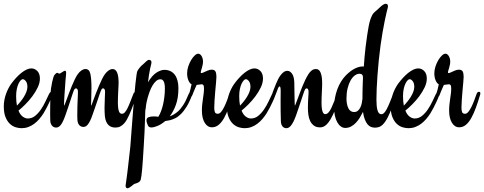

<svg xmlns="http://www.w3.org/2000/svg" viewBox="-37 -679 2604 1033"><path d="M239.7 -185.1Q242.7 -185.1 244.9 -183.1Q247.1 -181.2 247.1 -177.2Q247.1 -173.3 245.6 -169.9Q238.3 -149.4 229.7 -131.3Q221.2 -113.3 213.9 -99.1Q205.1 -83 196.8 -68.8Q186.5 -52.7 174.1 -38.3Q161.6 -23.9 147 -12.9Q132.3 -2 115.2 4.4Q98.1 10.7 79.1 10.7Q64.9 10.7 48.1 5.9Q31.2 1 16.8 -12.2Q2.4 -25.4 -7.1 -48.3Q-16.6 -71.3 -16.6 -107.4Q-16.6 -124 -13.4 -141.1Q-10.3 -158.2 -4.6 -173.8Q1 -189.5 8.1 -203.1Q15.1 -216.8 22.5 -227.1Q35.2 -244.6 49.3 -260Q63.5 -275.4 77.9 -286.9Q92.3 -298.3 106 -304.7Q119.6 -311 131.3 -311Q149.9 -311 163.8 -296.9Q177.7 -282.7 177.7 -256.3Q177.7 -233.4 166 -208.7Q154.3 -184.1 136.7 -160.6Q119.1 -137.2 99.1 -117.2Q79.1 -97.2 62.5 -84Q71.3 -62 85 -51.8Q98.6 -41.5 112.8 -41.5Q134.8 -41.5 152.1 -55.7Q169.4 -69.8 183.3 -90.3Q197.3 -110.8 207.8 -133.3Q218.3 -155.8 226.6 -172.9Q229.5 -178.7 232.4 -181.9Q235.4 -185.1 239.7 -185.1ZM49.8 -161.6Q49.8 -132.8 54.2 -110.8Q64 -120.6 74 -133.1Q84 -145.5 92 -158.7Q100.1 -171.9 105.2 -185.5Q110.4 -199.2 110.4 -211.9Q110.4 -231.4 102.1 -242.2Q93.8 -252.9 85.4 -252.9Q80.6 -252.9 74.5 -246.8Q68.4 -240.7 62.7 -229Q57.1 -217.3 53.5 -200.4Q49.8 -183.6 49.8 -161.6Z M693.8 -185.1Q700.7 -185.1 700.7 -177.2Q700.7 -174.3 699.2 -169.9Q688 -137.2 678 -109.9Q668 -82.5 658.2 -61Q652.3 -47.9 645.5 -35.6Q638.7 -23.4 629.9 -13.9Q621.1 -4.4 609.9 1.5Q598.6 7.3 584 7.3Q574.2 7.3 564.9 4.6Q555.7 2 547.9 -5.1Q540 -12.2 534.7 -23.9Q529.3 -35.6 527.3 -53.2Q526.4 -64 525.9 -75.7Q525.4 -87.4 525.4 -99.1Q525.4 -125.5 526.9 -149.2Q528.3 -172.9 528.3 -185.1Q528.3 -194.8 525.1 -199.2Q522 -203.6 518.1 -203.6Q512.7 -203.6 510 -199.5Q507.3 -195.3 505.4 -189.9Q502.9 -184.1 498 -169.7Q493.2 -155.3 487.1 -137.2Q481 -119.1 474.1 -99.4Q467.3 -79.6 461.4 -63Q454.1 -41.5 447.5 -28.6Q440.9 -15.6 434.8 -8.3Q428.7 -1 422.9 1.5Q417 3.9 411.1 3.9Q406.2 3.9 400.9 2Q395.5 0 390.9 -4.4Q386.2 -8.8 383.1 -16.4Q379.9 -23.9 379.4 -35.2Q378.9 -43 378.9 -51Q378.9 -59.1 378.9 -67.4Q378.9 -85.4 379.4 -103.5Q379.9 -121.6 380.6 -137.2Q381.3 -152.8 381.8 -165.5Q382.3 -178.2 382.3 -185.1Q382.3 -194.8 379.2 -199.2Q376 -203.6 372.1 -203.6Q367.7 -203.6 364.5 -199.7Q361.3 -195.8 359.4 -190.4Q356.9 -184.6 352.1 -169.7Q347.2 -154.8 341.1 -136Q335 -117.2 328.1 -96.9Q321.3 -76.7 315.4 -60.1Q307.6 -38.1 301 -24.9Q294.4 -11.7 288.1 -4.6Q281.7 2.4 276.1 4.9Q270.5 7.3 264.6 7.3Q259.8 7.3 254.4 5.4Q249 3.4 244.4 -1.2Q239.7 -5.9 236.6 -13.4Q233.4 -21 233.4 -32.2Q232.9 -46.9 232.9 -59.1Q232.9 -71.3 232.9 -83.5Q232.9 -100.6 233.2 -118.9Q233.4 -137.2 234.4 -162.1Q234.9 -184.1 237.5 -203.6Q240.2 -223.1 243.7 -238Q247.1 -252.9 250.2 -262.7Q253.4 -272.5 255.4 -274.9Q258.8 -278.8 262.9 -283Q267.1 -287.1 271 -287.1Q274.9 -287.1 276.9 -284.9Q278.8 -282.7 281.2 -282.7Q284.2 -282.7 288.6 -285.4Q293 -288.1 299.3 -292Q302.7 -293.9 306.2 -296.1Q309.6 -298.3 313.5 -298.3Q318.8 -298.3 318.8 -285.6Q318.8 -281.7 317.6 -269.8Q316.4 -257.8 315.4 -246.1Q314 -225.1 312.5 -204.3Q311 -183.6 309.8 -166Q308.6 -148.4 308.1 -135.7Q307.6 -123 307.6 -118.2Q307.6 -110.4 308.6 -110.4Q309.1 -110.4 312.7 -119.9Q316.4 -129.4 322 -144.8Q327.6 -160.2 334.7 -179Q341.8 -197.8 349.6 -216.6Q357.4 -235.4 365.5 -252.2Q373.5 -269 381.3 -279.8Q391.1 -293.5 401.9 -300.5Q412.6 -307.6 422.9 -307.6Q443.4 -307.6 449.2 -281.7Q455.1 -255.9 455.1 -205.1Q455.1 -183.1 454.1 -159.7Q453.1 -136.2 453.1 -113.3Q453.1 -110.4 454.1 -110.4Q454.6 -110.4 458 -119.9Q461.4 -129.4 467 -144.8Q472.7 -160.2 480 -179.2Q487.3 -198.2 495.4 -217Q503.4 -235.8 511.5 -252.4Q519.5 -269 527.3 -279.8Q537.1 -293 547.9 -300.3Q558.6 -307.6 568.8 -307.6Q577.6 -307.6 584 -302Q590.3 -296.4 594 -286.4Q597.7 -276.4 599.4 -262.9Q601.1 -249.5 601.1 -233.4Q601.1 -224.6 600.3 -211.9Q599.6 -199.2 598.9 -185.1Q598.1 -170.9 597.7 -156Q597.2 -141.1 597.2 -128.9Q597.2 -109.9 598.9 -97.7Q600.6 -85.4 603.5 -78.6Q606.4 -71.8 610.4 -69.3Q614.3 -66.9 619.1 -66.9Q627.9 -66.9 635 -75Q642.1 -83 649.2 -97.2Q656.2 -111.3 663.6 -130.6Q670.9 -149.9 680.2 -172.9Q684.6 -185.1 693.8 -185.1Z M764.6 -356.9Q768.6 -356.9 773.9 -354Q777.8 -351.6 777.8 -344.2Q777.8 -336.9 774.9 -327.4Q772 -317.9 771 -311Q767.6 -295.4 764.6 -276.4Q761.7 -257.3 759.3 -236.3Q781.2 -273.4 804.9 -288.3Q828.6 -303.2 847.2 -303.2Q866.2 -303.2 880.6 -295.9Q895 -288.6 904.3 -275.6Q913.6 -262.7 918.2 -244.6Q922.9 -226.6 922.9 -204.6Q922.9 -151.9 909.2 -114.7Q895.5 -77.6 876 -53.2Q898.9 -60.5 922.9 -81.5Q933.1 -90.8 947.8 -112.3Q962.4 -133.8 978 -172.9Q983.4 -185.1 991.7 -185.1Q998.5 -185.1 998.5 -177.2Q998.5 -174.3 997.1 -169.9Q983.4 -131.8 967.8 -106.4Q952.1 -81.1 936.3 -65.4Q920.4 -49.8 905 -42.5Q889.6 -35.2 877 -32.2L852.1 -27.8Q829.6 -8.8 809.1 -1Q788.6 6.8 779.8 6.8Q772.5 6.8 767.3 4.9Q762.2 2.9 758.8 -3.9Q756.3 -9.3 753.7 -17.3Q751 -25.4 751 -31.2Q751 -43.9 762 -48.3Q772.9 -52.7 790 -52.7Q795.9 -52.7 802 -52.2Q808.1 -51.8 814.9 -50.8Q822.3 -62.5 828.9 -79.3Q835.4 -96.2 840.1 -116Q844.7 -135.7 847.4 -158Q850.1 -180.2 850.1 -203.1Q850.1 -252.4 826.2 -252.4Q813.5 -252.4 803 -243.2Q792.5 -233.9 783.7 -219.2Q774.9 -204.6 768.3 -186.5Q761.7 -168.5 756.8 -150.4Q752 -132.3 749.3 -116.2Q746.6 -100.1 746.1 -89.8L745.1 -88.9Q744.6 -82 744.4 -76.2Q744.1 -70.3 744.1 -64.9Q743.7 -64.9 742.7 -22.5Q741.7 20 736.3 107.9Q733.9 150.4 731.7 180.7Q729.5 210.9 727.8 231.7Q726.1 252.4 724.1 265.6Q722.2 278.8 720.2 287.1Q718.3 294.4 713.1 298.6Q708 302.7 701.9 305.2Q695.8 307.6 690.4 309.1Q685.1 310.5 682.1 313Q668.9 324.2 660.9 329.1Q652.8 334 648.4 334Q644.5 334 641.6 330.3Q638.7 326.7 638.7 319.8Q638.7 315.9 640.1 309.1Q641.6 301.3 644.5 277.8Q646 267.6 647.7 253.2Q649.4 238.8 651.9 218.5Q654.3 198.2 657.2 171.6Q660.2 145 664.1 110.8Q664.6 105.5 666 85.7Q667.5 65.9 669.7 37.1Q671.9 8.3 674.6 -26.6Q677.2 -61.5 680.2 -97.7Q683.1 -133.8 686 -168.2Q689 -202.6 691.9 -230.2Q694.8 -257.8 697.5 -275.9Q700.2 -293.9 702.1 -296.9Q707.5 -306.6 715.1 -315.9Q722.7 -325.2 733.9 -334Q737.3 -336.9 741.2 -340.8Q745.1 -344.7 749.3 -348.4Q753.4 -352.1 757.1 -354.5Q760.7 -356.9 764.6 -356.9Z M1216.3 -169.9Q1205.1 -131.8 1193.4 -99.6Q1181.6 -67.4 1168.5 -43.9Q1155.3 -20.5 1139.4 -7.3Q1123.5 5.9 1103.5 5.9Q1079.1 5.9 1064.2 -18.8Q1049.3 -43.5 1049.3 -84Q1049.3 -101.6 1051 -117.2Q1052.7 -132.8 1054.9 -147.5Q1057.1 -162.1 1058.8 -175.8Q1060.5 -189.5 1060.5 -202.6Q1060.5 -216.8 1057.1 -221.2Q1053.7 -225.6 1048.3 -225.6Q1047.4 -225.6 1046.4 -225.3Q1045.4 -225.1 1042.7 -224.9Q1040 -224.6 1034.9 -223.9Q1029.8 -223.1 1021 -222.2Q1015.6 -210.4 1012.2 -202.4Q1008.8 -194.3 1006.3 -188.5Q1003.9 -182.6 1002.2 -178.5Q1000.5 -174.3 999 -169.9Q995.1 -160.6 992.2 -158.4Q989.3 -156.2 985.4 -156.2Q982.4 -156.2 980.2 -158.7Q978 -161.1 978 -165.5Q978 -168.5 979.5 -172.6Q981 -176.8 983.2 -183.3Q985.4 -189.9 988 -200.2Q990.7 -210.4 993.7 -225.6Q983.9 -230 976.8 -246.3Q969.7 -262.7 969.7 -284.7Q969.7 -302.7 975.8 -321.3Q981.9 -339.8 991 -355.2Q1000 -370.6 1010.5 -380.4Q1021 -390.1 1029.3 -390.1Q1040 -390.1 1047.6 -377.2Q1055.2 -364.3 1055.2 -347.7Q1055.2 -338.9 1053.2 -329.8Q1051.3 -320.8 1049.1 -313.2Q1046.9 -305.7 1044.9 -299.6Q1043 -293.5 1043 -290Q1043 -285.6 1046.4 -285.6Q1048.8 -285.6 1055.2 -288.1L1079.1 -298.8Q1092.3 -304.2 1101.6 -304.2Q1117.2 -304.2 1122.3 -294.4Q1127.4 -284.7 1127.4 -265.6Q1127.4 -257.3 1125.5 -236.6Q1123.5 -215.8 1121.3 -190.7Q1119.1 -165.5 1117.4 -140.6Q1115.7 -115.7 1115.7 -100.1Q1115.7 -83 1119.4 -75Q1123 -66.9 1135.3 -66.9Q1144 -66.9 1152.6 -77.1Q1161.1 -87.4 1168.9 -103Q1176.8 -118.7 1183.8 -137.2Q1190.9 -155.8 1196.8 -172.9Q1201.2 -185.1 1209.5 -185.1Q1217.3 -185.1 1217.3 -176.3Q1217.3 -174.8 1217 -173.3Q1216.8 -171.9 1216.3 -169.9Z M1439.9 -185.1Q1442.9 -185.1 1445.1 -183.1Q1447.3 -181.2 1447.3 -177.2Q1447.3 -173.3 1445.8 -169.9Q1438.5 -149.4 1429.9 -131.3Q1421.4 -113.3 1414.1 -99.1Q1405.3 -83 1397 -68.8Q1386.7 -52.7 1374.3 -38.3Q1361.8 -23.9 1347.2 -12.9Q1332.5 -2 1315.4 4.4Q1298.3 10.7 1279.3 10.7Q1265.1 10.7 1248.3 5.9Q1231.4 1 1217 -12.2Q1202.6 -25.4 1193.1 -48.3Q1183.6 -71.3 1183.6 -107.4Q1183.6 -124 1186.8 -141.1Q1189.9 -158.2 1195.6 -173.8Q1201.2 -189.5 1208.3 -203.1Q1215.3 -216.8 1222.7 -227.1Q1235.4 -244.6 1249.5 -260Q1263.7 -275.4 1278.1 -286.9Q1292.5 -298.3 1306.2 -304.7Q1319.8 -311 1331.5 -311Q1350.1 -311 1364 -296.9Q1377.9 -282.7 1377.9 -256.3Q1377.9 -233.4 1366.2 -208.7Q1354.5 -184.1 1336.9 -160.6Q1319.3 -137.2 1299.3 -117.2Q1279.3 -97.2 1262.7 -84Q1271.5 -62 1285.2 -51.8Q1298.8 -41.5 1313 -41.5Q1335 -41.5 1352.3 -55.7Q1369.6 -69.8 1383.5 -90.3Q1397.5 -110.8 1408 -133.3Q1418.5 -155.8 1426.8 -172.9Q1429.7 -178.7 1432.6 -181.9Q1435.5 -185.1 1439.9 -185.1ZM1250 -161.6Q1250 -132.8 1254.4 -110.8Q1264.2 -120.6 1274.2 -133.1Q1284.2 -145.5 1292.2 -158.7Q1300.3 -171.9 1305.4 -185.5Q1310.5 -199.2 1310.5 -211.9Q1310.5 -231.4 1302.2 -242.2Q1293.9 -252.9 1285.6 -252.9Q1280.8 -252.9 1274.7 -246.8Q1268.6 -240.7 1262.9 -229Q1257.3 -217.3 1253.7 -200.4Q1250 -183.6 1250 -161.6Z M1789.6 -185.1Q1792.5 -185.1 1794.7 -182.9Q1796.9 -180.7 1796.9 -176.8Q1796.9 -172.9 1795.4 -169.4Q1780.3 -126 1767.6 -93Q1754.9 -60.1 1741.9 -38.1Q1729 -16.1 1715.3 -4.9Q1701.7 6.3 1685.1 6.3Q1664.6 6.3 1651.9 -3.2Q1639.2 -12.7 1631.8 -27.8Q1624.5 -43 1622.1 -61.8Q1619.6 -80.6 1619.6 -99.1Q1619.6 -112.3 1620.1 -125.2Q1620.6 -138.2 1621.3 -149.9Q1622.1 -161.6 1622.6 -170.9Q1623 -180.2 1623 -186Q1623 -195.3 1619.9 -199.5Q1616.7 -203.6 1612.8 -203.6Q1608.4 -203.6 1605.5 -199.5Q1602.5 -195.3 1600.6 -189.9Q1598.1 -184.1 1593.3 -168.9Q1588.4 -153.8 1582 -134.8Q1575.7 -115.7 1568.6 -95Q1561.5 -74.2 1555.7 -57.6Q1547.9 -36.1 1540.8 -22.7Q1533.7 -9.3 1527.3 -2Q1521 5.4 1514.9 8.1Q1508.8 10.7 1503.4 10.7Q1498.5 10.7 1493.4 8.8Q1488.3 6.8 1484.1 2.4Q1480 -2 1477.1 -9.5Q1474.1 -17.1 1474.1 -28.8Q1473.1 -53.7 1472.9 -82.8Q1472.7 -111.8 1472.7 -139.6Q1472.7 -152.8 1472.9 -165Q1473.1 -177.2 1473.1 -187.5Q1473.1 -201.7 1471.7 -207.8Q1470.2 -213.9 1467.8 -213.9Q1462.4 -213.9 1458.7 -203.4Q1455.1 -192.9 1446.3 -170.9Q1443.4 -163.6 1440.2 -160.6Q1437 -157.7 1433.6 -157.7Q1430.7 -157.7 1428.5 -159.9Q1426.3 -162.1 1426.3 -167.5Q1426.3 -170.4 1428.7 -178Q1431.2 -185.5 1434.8 -194.6Q1438.5 -203.6 1442.1 -213.1Q1445.8 -222.7 1448.7 -229.5Q1453.1 -240.7 1459.2 -252.7Q1465.3 -264.6 1472.9 -274.7Q1480.5 -284.7 1489.5 -291.3Q1498.5 -297.9 1509.3 -297.9Q1523.4 -297.9 1534.4 -282.2Q1545.4 -266.6 1546.4 -234.9Q1546.9 -209.5 1547.1 -186.8Q1547.4 -164.1 1547.9 -147.2Q1548.3 -130.4 1548.6 -120.4Q1548.8 -110.4 1549.3 -110.4Q1550.3 -110.4 1553.7 -119.1Q1557.1 -127.9 1562.5 -142.3Q1567.9 -156.7 1574.7 -175Q1581.5 -193.4 1589.1 -212.2Q1596.7 -231 1605 -248.3Q1613.3 -265.6 1621.6 -278.8Q1630.4 -293 1640.4 -300.3Q1650.4 -307.6 1663.1 -307.6Q1680.7 -307.6 1688.5 -286.9Q1696.3 -266.1 1696.3 -231Q1696.3 -222.2 1695.8 -209.5Q1695.3 -196.8 1694.6 -182.6Q1693.8 -168.5 1693.4 -154.3Q1692.9 -140.1 1692.9 -128.4Q1692.9 -108.4 1694.6 -95.9Q1696.3 -83.5 1699.2 -76.7Q1702.1 -69.8 1705.6 -67.4Q1709 -64.9 1712.4 -64.9Q1722.2 -64.9 1730.2 -73.7Q1738.3 -82.5 1745.6 -97.7Q1752.9 -112.8 1760.3 -132.1Q1767.6 -151.4 1776.4 -172.9Q1780.8 -185.1 1789.6 -185.1Z M2091.3 -185.1Q2094.2 -185.1 2096.4 -183.1Q2098.6 -181.2 2098.6 -176.8Q2098.6 -174.8 2097.2 -169.9Q2084.5 -131.8 2072.8 -101.6Q2061 -71.3 2049.8 -48.8Q2037.1 -23.4 2021.5 -7.8Q2005.9 7.8 1980 7.8Q1969.7 7.8 1959.7 4.2Q1949.7 0.5 1941.4 -9Q1933.1 -18.6 1926.3 -35.2Q1919.4 -51.8 1916 -77.1Q1908.2 -61.5 1898.7 -45.9Q1889.2 -30.3 1877.4 -18.1Q1865.7 -5.9 1851.6 1.7Q1837.4 9.3 1820.3 9.3Q1807.6 9.3 1796.6 1.2Q1785.6 -6.8 1777.6 -21.2Q1769.5 -35.6 1764.9 -55.7Q1760.3 -75.7 1760.3 -100.1Q1760.3 -126 1764.9 -150.9Q1769.5 -175.8 1777.8 -198.5Q1786.1 -221.2 1798.1 -240.5Q1810.1 -259.8 1824.2 -273.9Q1848.6 -298.3 1871.6 -309.8Q1894.5 -321.3 1912.1 -321.3Q1914.6 -321.3 1916 -321.3Q1917.5 -321.3 1920.4 -320.8Q1922.4 -344.7 1924.3 -371.3Q1926.3 -397.9 1930.2 -428.2Q1935.1 -466.3 1939 -492.7Q1942.9 -519 1946.5 -537.8Q1950.2 -556.6 1954.3 -570.1Q1958.5 -583.5 1964.4 -595.2Q1967.8 -602.5 1971.9 -607.4Q1976.1 -612.3 1980.7 -616.2Q1985.4 -620.1 1991 -624.8Q1996.6 -629.4 2003.4 -636.2Q2015.6 -648.4 2024.2 -653.6Q2032.7 -658.7 2037.6 -658.7Q2043 -658.7 2046.6 -656Q2050.3 -653.3 2050.3 -645.5Q2050.3 -643.1 2049.8 -640.1Q2049.3 -637.2 2048.3 -633.8Q2046.4 -627 2042 -608.4Q2037.6 -589.8 2032.2 -563.2Q2026.9 -536.6 2021 -503.2Q2015.1 -469.7 2010.3 -434.1Q2004.9 -393.1 2000.7 -352.3Q1996.6 -311.5 1993.9 -273.7Q1991.2 -235.8 1989.7 -202.6Q1988.3 -169.4 1988.3 -143.6Q1988.3 -126.5 1989.5 -112.1Q1990.7 -97.7 1993.7 -86.9Q1996.6 -76.2 2001.7 -70.3Q2006.8 -64.5 2014.2 -64.5Q2022.5 -64.5 2029.5 -71.5Q2036.6 -78.6 2043.9 -92.5Q2051.3 -106.4 2059.6 -126.7Q2067.9 -147 2078.1 -172.9Q2082.5 -185.1 2091.3 -185.1ZM1916 -261.2Q1916 -282.2 1897.9 -282.2Q1883.8 -282.2 1871.1 -272.5Q1858.4 -262.7 1848.6 -245.1Q1838.9 -227.5 1833 -203.1Q1827.1 -178.7 1827.1 -149.4Q1827.1 -117.7 1837.2 -96.9Q1847.2 -76.2 1868.2 -76.2Q1879.9 -76.2 1888.2 -83Q1896.5 -89.8 1901.6 -100.6Q1906.7 -111.3 1909.4 -123.8Q1912.1 -136.2 1913.1 -147.5Q1913.1 -164.1 1913.3 -180.4Q1913.6 -196.8 1914.1 -211.9Q1914.6 -227.1 1915 -239.7Q1915.5 -252.4 1916 -261.2Z M2321.3 -185.1Q2324.2 -185.1 2326.4 -183.1Q2328.6 -181.2 2328.6 -177.2Q2328.6 -173.3 2327.1 -169.9Q2319.8 -149.4 2311.3 -131.3Q2302.7 -113.3 2295.4 -99.1Q2286.6 -83 2278.3 -68.8Q2268.1 -52.7 2255.6 -38.3Q2243.2 -23.9 2228.5 -12.9Q2213.9 -2 2196.8 4.4Q2179.7 10.7 2160.6 10.7Q2146.5 10.7 2129.6 5.9Q2112.8 1 2098.4 -12.2Q2084 -25.4 2074.5 -48.3Q2064.9 -71.3 2064.9 -107.4Q2064.9 -124 2068.1 -141.1Q2071.3 -158.2 2076.9 -173.8Q2082.5 -189.5 2089.6 -203.1Q2096.7 -216.8 2104 -227.1Q2116.7 -244.6 2130.9 -260Q2145 -275.4 2159.4 -286.9Q2173.8 -298.3 2187.5 -304.7Q2201.2 -311 2212.9 -311Q2231.4 -311 2245.4 -296.9Q2259.3 -282.7 2259.3 -256.3Q2259.3 -233.4 2247.6 -208.7Q2235.8 -184.1 2218.3 -160.6Q2200.7 -137.2 2180.7 -117.2Q2160.6 -97.2 2144 -84Q2152.8 -62 2166.5 -51.8Q2180.2 -41.5 2194.3 -41.5Q2216.3 -41.5 2233.6 -55.7Q2251 -69.8 2264.9 -90.3Q2278.8 -110.8 2289.3 -133.3Q2299.8 -155.8 2308.1 -172.9Q2311 -178.7 2314 -181.9Q2316.9 -185.1 2321.3 -185.1ZM2131.3 -161.6Q2131.3 -132.8 2135.7 -110.8Q2145.5 -120.6 2155.5 -133.1Q2165.5 -145.5 2173.6 -158.7Q2181.6 -171.9 2186.8 -185.5Q2191.9 -199.2 2191.9 -211.9Q2191.9 -231.4 2183.6 -242.2Q2175.3 -252.9 2167 -252.9Q2162.1 -252.9 2156 -246.8Q2149.9 -240.7 2144.3 -229Q2138.7 -217.3 2135 -200.4Q2131.3 -183.6 2131.3 -161.6Z M2546.4 -169.9Q2535.2 -131.8 2523.4 -99.6Q2511.7 -67.4 2498.5 -43.9Q2485.4 -20.5 2469.5 -7.3Q2453.6 5.9 2433.6 5.9Q2409.2 5.9 2394.3 -18.8Q2379.4 -43.5 2379.4 -84Q2379.4 -101.6 2381.1 -117.2Q2382.8 -132.8 2385 -147.5Q2387.2 -162.1 2388.9 -175.8Q2390.6 -189.5 2390.6 -202.6Q2390.6 -216.8 2387.2 -221.2Q2383.8 -225.6 2378.4 -225.6Q2377.4 -225.6 2376.5 -225.3Q2375.5 -225.1 2372.8 -224.9Q2370.1 -224.6 2365 -223.9Q2359.9 -223.1 2351.1 -222.2Q2345.7 -210.4 2342.3 -202.4Q2338.9 -194.3 2336.4 -188.5Q2334 -182.6 2332.3 -178.5Q2330.6 -174.3 2329.1 -169.9Q2325.2 -160.6 2322.3 -158.4Q2319.3 -156.2 2315.4 -156.2Q2312.5 -156.2 2310.3 -158.7Q2308.1 -161.1 2308.1 -165.5Q2308.1 -168.5 2309.6 -172.6Q2311 -176.8 2313.2 -183.3Q2315.4 -189.9 2318.1 -200.2Q2320.8 -210.4 2323.7 -225.6Q2314 -230 2306.9 -246.3Q2299.8 -262.7 2299.8 -284.7Q2299.8 -302.7 2305.9 -321.3Q2312 -339.8 2321 -355.2Q2330.1 -370.6 2340.6 -380.4Q2351.1 -390.1 2359.4 -390.1Q2370.1 -390.1 2377.7 -377.2Q2385.3 -364.3 2385.3 -347.7Q2385.3 -338.9 2383.3 -329.8Q2381.3 -320.8 2379.2 -313.2Q2377 -305.7 2375 -299.6Q2373 -293.5 2373 -290Q2373 -285.6 2376.5 -285.6Q2378.9 -285.6 2385.3 -288.1L2409.2 -298.8Q2422.4 -304.2 2431.6 -304.2Q2447.3 -304.2 2452.4 -294.4Q2457.5 -284.7 2457.5 -265.6Q2457.5 -257.3 2455.6 -236.6Q2453.6 -215.8 2451.4 -190.7Q2449.2 -165.5 2447.5 -140.6Q2445.8 -115.7 2445.8 -100.1Q2445.8 -83 2449.5 -75Q2453.1 -66.9 2465.3 -66.9Q2474.1 -66.9 2482.7 -77.1Q2491.2 -87.4 2499 -103Q2506.8 -118.7 2513.9 -137.2Q2521 -155.8 2526.9 -172.9Q2531.2 -185.1 2539.6 -185.1Q2547.4 -185.1 2547.4 -176.3Q2547.4 -174.8 2547.1 -173.3Q2546.9 -171.9 2546.4 -169.9Z"/></svg>

Font: Engagement
Style: Regular
Weight: 400
Designer: Astigmatic (AOETI)
Foundry: Astigmatic (AOETI)
Version: Version 1.000